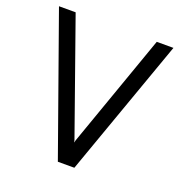

<svg xmlns="http://www.w3.org/2000/svg" viewBox="-137 -889 957 1009"><g transform="rotate(20 342.0 -385.0)"><path d="M388.2 0H295.9L22 -770H115.2L338.9 -137.2L341.8 -124L345.2 -137.2L568.8 -770H662.1Z"/></g></svg>

Font: Junction Regular
Style: Regular
Weight: 500
Designer: Caroline Hadilaksono
Foundry: Caroline Hadilaksono
Version: Version 1.056